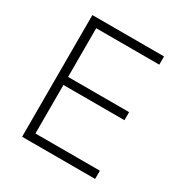

<svg xmlns="http://www.w3.org/2000/svg" viewBox="-165 -840 929 970"><g transform="rotate(30 300.0 -355.0)"><path d="M97 0V-710H515V-662H147V-378H503V-331H147V-48H523V0Z"/></g></svg>

Font: Geist Mono ExtraLight
Style: Regular
Weight: 200
Monospace: yes
Designer: Basement.studio, Andrés Briganti, Mateo Zaragoza
Foundry: Basement.studio, Vercel, Andrés Briganti, Guido Ferreyra, Mateo Zaragoza
Version: Version 1.500; ttfautohint (v1.8.4.7-5d5b)